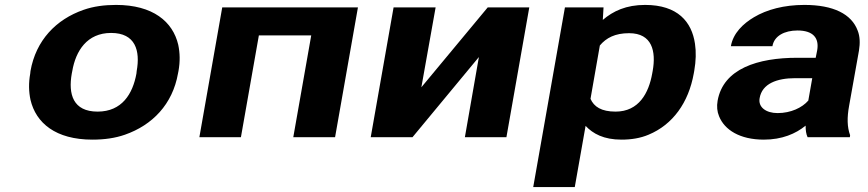

<svg xmlns="http://www.w3.org/2000/svg" viewBox="-20 -558 3532 781"><path d="M104 -269 103 -259C96 -220 97 -185 104 -152C126 -58 206 10 356 10C404 10 448 4 488 -10C600 -49 682 -134 704 -259L706 -269C713 -308 712 -343 705 -376C683 -470 602 -538 452 -538C404 -538 360 -532 320 -518C208 -479 126 -394 104 -269ZM536 -269 535 -259C520 -176 476 -104 377 -104C277 -104 257 -175 272 -259L274 -269C288 -351 334 -424 432 -424C531 -424 551 -352 536 -269Z M1343 0 1436 -528H884L791 0H960L1033 -414H1246L1173 0Z M1964 -528 1694 -203 1752 -528H1581L1488 0H1658L1928 -326L1871 0H2040L2133 -528Z M2432 -477 2435 -528H2278L2149 203H2318L2362 -46C2392 -14 2436 10 2508 10C2548 10 2585 4 2618 -10C2717 -51 2781 -141 2802 -259L2804 -270C2811 -310 2812 -347 2807 -380C2794 -469 2737 -538 2604 -538C2527 -538 2474 -513 2432 -477ZM2484 -104C2426 -104 2396 -124 2382 -156L2420 -373C2446 -404 2482 -423 2539 -423C2633 -423 2649 -349 2635 -270L2633 -259C2619 -180 2579 -104 2484 -104Z M3434 -128 3474 -352C3479 -383 3478 -410 3469 -433C3444 -501 3370 -538 3252 -538C3169 -538 3099 -519 3047 -488C3003 -462 2962 -423 2953 -370H3122C3129 -412 3171 -434 3224 -434C3287 -434 3313 -404 3304 -353L3298 -323H3223C3063 -323 2922 -279 2899 -148C2895 -125 2897 -104 2905 -85C2927 -30 2989 10 3087 10C3161 10 3217 -14 3257 -47C3257 -28 3259 -13 3265 0H3437L3438 -8C3426 -41 3425 -79 3434 -128ZM3070 -159C3080 -218 3141 -240 3214 -240H3284L3268 -149C3243 -120 3197 -98 3143 -98C3096 -98 3063 -122 3070 -159Z"/></svg>

Font: Asimov
Style: XWidIt
Weight: 500
Designer: Google
Version: Version 2.000980; 2014